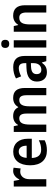

<svg xmlns="http://www.w3.org/2000/svg" viewBox="1180 -1972 802 3203"><g transform="rotate(-90 1581.5 -371.0)"><path d="M329 -553C266 -553 216 -506 188 -450H182L165 -543H71V0H193V-280C192 -381 251 -435 317 -435C339 -435 357 -432 372 -428L385 -546C369 -550 347 -553 329 -553Z M653 -552C512 -552 425 -452 425 -268C425 -89 518 10 671 10C743 10 792 -2 842 -27V-125C789 -98 743 -86 684 -86C596 -86 550 -140 547 -242H868V-307C868 -458 789 -552 653 -552ZM654 -460C720 -460 752 -406 752 -328H549C555 -416 593 -460 654 -460Z M1548 -553C1482 -553 1429 -525 1398 -469H1391C1368 -522 1320 -553 1246 -553C1180 -553 1127 -524 1099 -472H1093L1077 -543H982V0H1104V-266C1104 -384 1127 -451 1208 -451C1263 -451 1288 -413 1288 -330V0H1409V-282C1409 -392 1437 -451 1514 -451C1568 -451 1594 -414 1594 -329V0H1715V-356C1715 -492 1659 -553 1548 -553Z M2063 -552C1990 -552 1925 -534 1874 -506L1909 -420C1955 -442 2001 -459 2045 -459C2099 -459 2129 -431 2129 -359V-334L2047 -331C1898 -326 1822 -268 1822 -157C1822 -53 1881 10 1974 10C2054 10 2095 -17 2136 -74H2140L2162 0H2249V-364C2249 -489 2186 -552 2063 -552ZM2072 -255 2129 -257V-209C2129 -128 2081 -83 2018 -83C1974 -83 1946 -108 1946 -161C1946 -219 1980 -251 2072 -255Z M2451 -752C2411 -752 2383 -733 2383 -685C2383 -638 2411 -618 2451 -618C2490 -618 2518 -638 2518 -685C2518 -733 2490 -752 2451 -752ZM2511 -543H2389V0H2511Z M2921 -553C2856 -553 2801 -524 2770 -470H2764L2748 -543H2653V0H2775V-266C2775 -390 2802 -451 2888 -451C2948 -451 2974 -410 2974 -329V0H3095V-357C3095 -491 3032 -553 2921 -553Z"/></g></svg>

Font: Noto Sans Lao Looped SemiCondensed SemiBold
Style: Regular
Weight: 600
Width: 4
Designer: Mark Frömberg, Ben Mitchell
Foundry: The Fontpad Ltd
Version: Version 1.002